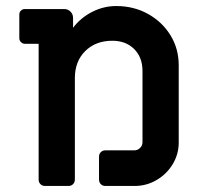

<svg xmlns="http://www.w3.org/2000/svg" viewBox="-20 -616 675 636"><path d="M108 -21V-471H62Q55 -471 49.5 -476.5Q44 -482 44 -489V-568Q44 -576 49.5 -581Q55 -586 62 -586H193Q205 -586 213.5 -577.5Q222 -569 222 -557V-524Q247 -557 285 -576.5Q323 -596 365 -596Q423 -596 470 -570Q517 -544 544.5 -499.5Q572 -455 572 -400V-144Q572 -105 552 -72Q532 -39 498.5 -19.5Q465 0 426 0H329Q320 0 314 -6Q308 -12 308 -21V-97Q308 -106 314 -112Q320 -118 329 -118H425Q436 -118 444 -126Q452 -134 452 -145V-381Q452 -426 424.5 -453.5Q397 -481 352 -481Q297 -481 262.5 -447Q228 -413 228 -357V-21Q228 -12 222 -6Q216 0 207 0H129Q120 0 114 -6Q108 -12 108 -21Z"/></svg>

Font: Miriam Libre
Style: Bold
Weight: 700
Designer: Michal Sahar
Foundry: Hagilda
Version: Version 1.001